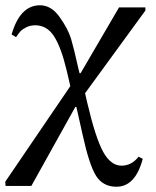

<svg xmlns="http://www.w3.org/2000/svg" viewBox="-110 -499 592 729"><path d="M442 -459 213 -145 221 -110Q253 26 282 78Q311 130 351 130Q390 130 416 96L432 104Q404 210 332 210Q281 210 255 169Q229 128 204 14L180 -93H176L9 207H-89L-90 191L157 -172L143 -232Q122 -320 95 -361.5Q68 -403 24 -403Q5 -403 -10 -395.5Q-25 -388 -32 -380.5Q-39 -373 -49 -358L-66 -368Q-34 -479 42 -479Q85 -479 117 -433.5Q149 -388 160 -351Q171 -314 188 -237Q191 -226 192 -221H196L342 -471H442Z"/></svg>

Font: myMathFont
Style: Regular
Weight: 400
Designer: Ross Mills, John Hudson & Paul Hanslow, Tiro Typeworks Ltd; with prior portions MicroPress Inc., and Coen Hoffman. Math 
Foundry: Tiro Typeworks Ltd
Version: Version 2.13 b171